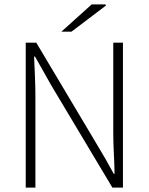

<svg xmlns="http://www.w3.org/2000/svg" viewBox="-20 -853 676 873"><path d="M97 0V-659H145L422 -194Q442 -161 461 -128Q480 -95 497 -63H501Q500 -111 497.5 -159Q495 -207 495 -255V-659H539V0H491L213 -465Q195 -498 175.5 -531.5Q156 -565 139 -596H135Q137 -549 139 -503.5Q141 -458 141 -409V0ZM259 -709 397 -833H459L462 -828L305 -709Z"/></svg>

Font: Mada Light
Style: Regular
Weight: 300
Designer: Khaled Hosny
Version: Version 1.5